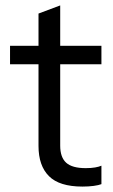

<svg xmlns="http://www.w3.org/2000/svg" viewBox="-20 -679 417 708"><path d="M284 9Q199 9 160.5 -29.5Q122 -68 122 -141V-629L202 -659V-142Q202 -99 224 -79Q246 -59 296 -59Q316 -59 330.5 -61.5Q345 -64 354 -68V0Q344 4 325.5 6.5Q307 9 284 9ZM17 -442V-510H354V-442Z"/></svg>

Font: Instrument Sans
Style: Regular
Weight: 400
Designer: Rodrigo Fuenzalida
Foundry: fragTYPE
Version: Version 1.000;gftools[0.9.28]